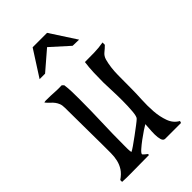

<svg xmlns="http://www.w3.org/2000/svg" viewBox="-209 -754 818 818"><g transform="rotate(-45 200.5 -345.0)"><path d="M269 -481Q297 -481 325 -481.5Q353 -482 381 -487V-473Q369 -461 357 -451.5Q345 -442 340 -425Q330 -388 329.5 -343Q329 -298 329 -259Q329 -233 327 -197Q325 -161 327.5 -126Q330 -91 341 -61Q352 -31 378 -17L375 -8H280Q269 -8 265 -21.5Q261 -35 261 -53Q261 -71 262.5 -88Q264 -105 264 -112Q258 -109 241.5 -98Q225 -87 207.5 -74Q190 -61 176.5 -49Q163 -37 163 -31Q167 -26 172 -22Q177 -18 182 -14V-8L73 -7Q59 -7 46.5 -7Q34 -7 20 -8V-19Q42 -34 53 -51Q64 -68 68.5 -87.5Q73 -107 73 -128.5Q73 -150 73 -176Q73 -233 72 -289.5Q71 -346 71 -403Q71 -419 67 -429Q63 -439 57 -447Q51 -455 42.5 -462.5Q34 -470 25 -481Q30 -483 33.5 -483Q37 -483 42 -483Q64 -483 85.5 -481.5Q107 -480 129 -481L137 -473Q140 -451 140.5 -429Q141 -407 141 -385Q141 -316 138.5 -249Q136 -182 136 -113Q136 -102 136 -91.5Q136 -81 138 -70Q144 -72 160.5 -83.5Q177 -95 196 -109Q215 -123 232 -136Q249 -149 254 -154Q261 -160 263.5 -189Q266 -218 266 -252.5Q266 -287 264.5 -319Q263 -351 263 -364Q263 -393 264 -422.5Q265 -452 269 -481ZM156 -683H243L319 -566L281 -567L200 -640L114 -566H81L156 -683Z"/></g></svg>

Font: Germanica
Style: Regular
Weight: 400
Designer: Peter Wiegel
Foundry: Peter Wiegel